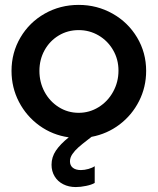

<svg xmlns="http://www.w3.org/2000/svg" viewBox="-20 -548 635 773"><path d="M457 -263.7Q457 -309.1 435.3 -346.4Q413.6 -383.8 377 -405.3Q340.3 -426.8 296.9 -426.8Q252.4 -426.8 216.3 -405Q180.2 -383.3 159.4 -345.7Q138.7 -308.1 138.7 -262.7Q138.7 -216.8 159.4 -178.2Q180.2 -139.6 216.6 -116.7Q252.9 -93.8 296.9 -93.8Q340.3 -93.8 377.2 -116.7Q414.1 -139.6 435.5 -178.7Q457 -217.8 457 -263.7ZM187.5 115.2Q187.5 84.5 205.1 58.3Q222.7 32.2 256.8 4.9Q191.4 -4.4 138.9 -42.2Q86.4 -80.1 56.4 -137.7Q26.4 -195.3 26.4 -262.7Q26.4 -335.9 62.3 -397Q98.1 -458 160.2 -493.2Q222.2 -528.3 296.9 -528.3Q370.6 -528.3 433.1 -493.2Q495.6 -458 532 -397Q568.4 -335.9 568.4 -262.7Q568.4 -197.3 539.8 -140.9Q511.2 -84.5 461.2 -46.6Q411.1 -8.8 348.6 2.9L335.9 12.7Q309.1 33.2 295.2 45.7Q281.2 58.1 271.5 72.3Q261.7 86.4 261.7 101.6Q261.7 118.2 273.2 127.4Q284.7 136.7 305.7 136.7Q320.3 136.7 336.4 132.1Q352.5 127.4 361.3 121.1V188.5Q349.1 195.8 326.7 200.4Q304.2 205.1 285.2 205.1Q256.8 205.1 234.6 193.8Q212.4 182.6 200 162.1Q187.5 141.6 187.5 115.2Z"/></svg>

Font: Reddit Sans Chocolate SemiBold
Style: Regular
Weight: 600
Designer: Stephen Hutchings
Foundry: Reddit
Version: Version 1.011